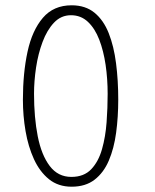

<svg xmlns="http://www.w3.org/2000/svg" viewBox="-20 -689 584 725"><path d="M250.5 16Q200 16 165 -12.2Q130 -40.5 108.2 -88Q86.5 -135.5 76.5 -193.8Q66.5 -252 66.5 -312Q66.5 -413 84 -493.8Q101.5 -574.5 142 -621.8Q182.5 -669 250.5 -669Q302.5 -669 336.8 -641Q371 -613 390.5 -563.8Q410 -514.5 418.2 -450Q426.5 -385.5 426.5 -313Q426.5 -247 418.5 -187.8Q410.5 -128.5 391 -82.8Q371.5 -37 337.2 -10.5Q303 16 250.5 16ZM249.5 -21Q297 -21 324.5 -50Q352 -79 365.2 -125.8Q378.5 -172.5 382.5 -227.5Q386.5 -282.5 386.5 -334.5Q386.5 -391 378.8 -444Q371 -497 354.8 -539.2Q338.5 -581.5 312 -606.5Q285.5 -631.5 248 -631.5Q210.5 -631.5 184 -603.5Q157.5 -575.5 140.8 -530.8Q124 -486 116.2 -434.2Q108.5 -382.5 108.5 -335Q108.5 -245.5 122.5 -174.5Q136.5 -103.5 167.8 -62.2Q199 -21 249.5 -21Z"/></svg>

Font: Grandstander Thin Thin
Style: Regular
Weight: 250
Version: Version 1.200